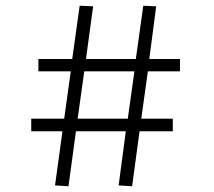

<svg xmlns="http://www.w3.org/2000/svg" viewBox="-20 -646 746 670"><path d="M172 1 198 -188H89V-232H204L227 -397H114V-440H232L258 -626L305 -624L280 -440H454L480 -626L525 -624L501 -440H608V-397H496L473 -232H583V-188H467L441 4L394 1L419 -188H245L219 4ZM426 -232 449 -397H274L251 -232Z"/></svg>

Font: Athiti Light
Style: Regular
Weight: 300
Designer: CadsonDemak Team
Foundry: CadsonDemak
Version: Version 1.033